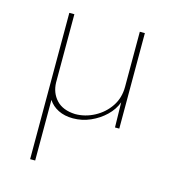

<svg xmlns="http://www.w3.org/2000/svg" viewBox="-91 -456 669 734"><g transform="rotate(15 243.5 -88.5)"><path d="M211 8Q178 8 153 -4.5Q128 -17 114 -39V201H94V-378H114V-108Q115 -67 140.5 -39.5Q166 -12 215 -10Q255 -10 291.5 -29.5Q328 -49 350.5 -82.5Q373 -116 373 -160V-378H393V0H376L374 -99Q363 -69 338 -45Q313 -21 280 -6.5Q247 8 211 8Z"/></g></svg>

Font: Synthetic Thin
Style: Regular
Weight: 100
Designer: Santiago Orozco
Foundry: Typemade
Version: Version 2.000; ttfautohint (v1.8.4.7-5d5b)